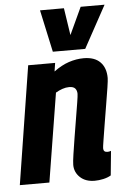

<svg xmlns="http://www.w3.org/2000/svg" viewBox="-62 -830 570 880"><g transform="rotate(-5 223.5 -390.0)"><path d="M80 -544H204L198 -505Q233 -531 267.5 -542.5Q302 -554 336 -554Q386 -554 412 -527.5Q438 -501 438 -454Q438 -444 433 -411Q428 -378 420.5 -334Q413 -290 406 -246.5Q399 -203 394 -172Q389 -141 389 -135Q389 -117 407 -117Q410 -117 414.5 -117.5Q419 -118 424 -120L413 -8Q398 1 377.5 5.5Q357 10 338 10Q296 10 271 -13.5Q246 -37 246 -71Q246 -85 251 -119Q256 -153 263 -196Q270 -239 277 -281Q284 -323 289 -354Q294 -385 294 -394Q294 -409 286 -418.5Q278 -428 258 -428Q243 -428 227 -422.5Q211 -417 196 -408L130 0H-6ZM453 -790 347 -596H198L156 -790H266L285 -665L343 -790Z"/></g></svg>

Font: Georama SemiCondensed
Style: Bold Italic
Weight: 700
Width: 4
Italic angle: -9°
Designer: Jean-Baptiste Levee
Foundry: Production Type
Version: Version 1.000